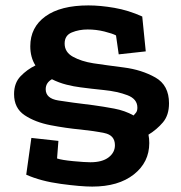

<svg xmlns="http://www.w3.org/2000/svg" viewBox="-20 -680 671 710"><path d="M532 -151Q532 -80 475 -35Q418 10 321 10Q279 10 205 0Q131 -10 77 -34L96 -170L196 -159L191 -94Q209 -88 251.5 -84Q294 -80 314 -80Q358 -80 381.5 -98Q405 -116 405 -143Q405 -180 366 -188Q327 -196 278 -201Q224 -206 167 -217Q110 -228 71 -254Q32 -280 32 -332Q32 -373 56 -398Q80 -423 111 -438Q92 -468 92 -509Q92 -579 148 -619.5Q204 -660 307 -660Q351 -660 403 -651Q455 -642 506 -619L519 -490L419 -479L409 -549Q396 -556 366 -563.5Q336 -571 304 -571Q272 -571 245.5 -560Q219 -549 219 -519Q219 -487 250 -470Q281 -453 325 -446Q372 -439 438 -430.5Q504 -422 554.5 -393.5Q605 -365 605 -298Q605 -254 582.5 -227.5Q560 -201 529 -182Q532 -168 532 -151ZM488 -282Q488 -314 451 -328Q414 -342 364.5 -347Q315 -352 278 -357Q253 -360 225.5 -367Q198 -374 172 -387Q149 -374 149 -350Q149 -316 195.5 -308.5Q242 -301 325 -291Q362 -286 402 -278.5Q442 -271 474 -253Q478 -257 483 -263.5Q488 -270 488 -282Z"/></svg>

Font: Zilla Slab Bold
Style: Bold
Weight: 700
Designer: Typotheque.com
Foundry: Typotheque type foundry
Version: Version 1.1; 2017; ttfautohint (v1.6)